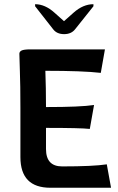

<svg xmlns="http://www.w3.org/2000/svg" viewBox="-20 -885 556 905"><path d="M196.8 -182.6Q196.8 -100.6 272.9 -100.6Q419.9 -100.6 483.4 -110.4L503.4 0H217.8Q76.2 0 76.2 -144.5V-375.5Q76.2 -486.8 73.7 -549.1Q71.3 -611.3 71.3 -631.8Q71.3 -641.6 82 -647Q92.8 -652.3 124.5 -652.3H474.6L455.1 -541.5Q370.6 -551.3 193.8 -551.3Q196.8 -470.7 196.8 -380.4Q360.4 -380.4 423.3 -390.1L403.3 -277.3Q360.4 -282.2 196.8 -282.2ZM420.4 -865.2V-855.5L334 -747.1Q315.9 -724.1 282.2 -724.1Q248 -724.1 230.5 -747.1L145.5 -855.5V-865.2Q192.4 -865.2 236.8 -825.2L281.7 -785.2L326.7 -825.2Q371.6 -865.2 420.4 -865.2Z"/></svg>

Font: Bainsley
Style: Bold
Weight: 700
Designer: Paul James MIller
Foundry: High-Logic / Made with FontCreator
Version: Version 1.411;March 28, 2021;FontCreator 13.0.0.2683 64-bit